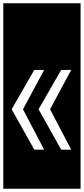

<svg xmlns="http://www.w3.org/2000/svg" viewBox="-32 -937 511 1170"><path d="M237 -25 108 -271 237 -511H177L39 -271L177 -25ZM402 -25 273 -271 402 -511H341L203 -271L341 -25ZM-12 -917H459V213H-12Z"/></svg>

Font: Zilla Slab Regular Highlight
Style: Regular
Weight: 410
Designer: Typotheque Type Foundry
Foundry: Typotheque type foundry
Version: Version 1.0; 2017